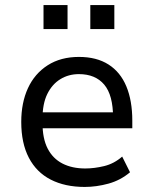

<svg xmlns="http://www.w3.org/2000/svg" viewBox="-20 -730 608 759"><path d="M315 9Q237 9 180.5 -20Q124 -49 94 -106.5Q64 -164 64 -248Q64 -324 90.5 -381.5Q117 -439 168.5 -472Q220 -505 292 -505Q362 -505 409 -475Q456 -445 479.5 -388.5Q503 -332 503 -253V-223H130V-286H446L427 -265Q427 -354 392 -395.5Q357 -437 292 -437Q251 -437 218.5 -417Q186 -397 167 -358.5Q148 -320 148 -260V-245Q148 -182 168.5 -142.5Q189 -103 227 -83.5Q265 -64 317 -64Q353 -64 392 -73.5Q431 -83 463 -111L494 -49Q456 -17 408.5 -4Q361 9 315 9ZM337 -615V-710H432V-615ZM152 -615V-710H247V-615Z"/></svg>

Font: Nunito Sans 7pt SemiCondensed
Style: Regular
Weight: 400
Width: 4
Designer: Vernon Adams
Foundry: Vernon Adams
Version: Version 3.101;gftools[0.9.27]